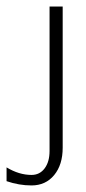

<svg xmlns="http://www.w3.org/2000/svg" viewBox="-81 -360 261 585"><path d="M70 -340H110V90Q110 142 84 173.5Q58 205 15 205Q-23 205 -61 192V150Q-23 173 15 173Q40 173 55 153Q70 133 70 100Z"/></svg>

Font: Glametrix
Style: Light
Weight: 300
Designer: gluk
Foundry: gluk
Version: Version 0.40